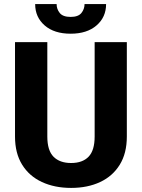

<svg xmlns="http://www.w3.org/2000/svg" viewBox="-20 -919 702 949"><path d="M447.8 -710.9H606.9V-244.1Q606.9 -161.6 572 -105Q537.1 -48.3 475.1 -19.3Q413.1 9.8 331.5 9.8Q250 9.8 187.3 -19.3Q124.5 -48.3 89.4 -105Q54.2 -161.6 54.2 -244.1V-710.9H213.9V-244.1Q213.9 -175.3 244.6 -144.3Q275.4 -113.3 331.5 -113.3Q387.7 -113.3 417.7 -144.3Q447.8 -175.3 447.8 -244.1ZM397.9 -898.9H504.4Q504.4 -834 457 -793.2Q409.7 -752.4 329.1 -752.4Q248 -752.4 200.9 -793.2Q153.8 -834 153.8 -898.9H259.8Q259.8 -874 275.4 -854.7Q291 -835.4 329.1 -835.4Q366.7 -835.4 382.3 -854.7Q397.9 -874 397.9 -898.9Z"/></svg>

Font: Vazirmatn UI FD ExtraBold
Style: Regular
Weight: 800
Designer: Saber Rastikerdar
Foundry: Saber Rastikerdar
Version: Version 33.003